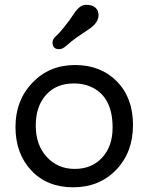

<svg xmlns="http://www.w3.org/2000/svg" viewBox="-20 -778 623 805"><path d="M452.1 -243.7Q452.1 -375 358.9 -415Q328.1 -428.2 289.6 -428.2Q215.8 -428.2 172.9 -380.1Q129.9 -332 129.9 -251.2Q129.9 -170.4 176 -120.1Q222.2 -69.8 293.5 -69.8Q364.7 -69.8 408.4 -117.2Q452.1 -164.6 452.1 -243.7ZM44.9 -245.8Q44.9 -357.4 116 -431.4Q187 -505.4 294.7 -505.4Q402.3 -505.4 470 -436.8Q537.6 -368.2 537.6 -253.7Q537.6 -139.2 467 -65.9Q396.5 7.3 286.9 7.3Q177.2 7.3 111.1 -63.5Q44.9 -134.3 44.9 -245.8ZM227.5 -571.8Q200.2 -571.8 200.2 -600.6Q200.2 -613.8 216.3 -628.2Q232.4 -642.6 252.9 -669.4L272 -694.3Q281.2 -707 292 -723.6Q314.9 -757.8 341.3 -757.8Q367.7 -757.8 380.4 -745.6Q393.1 -733.4 393.1 -714.8Q393.1 -682.1 352.3 -655.3Q311.5 -628.4 300.3 -620.1L280.3 -605Q271 -597.7 256.3 -584.7Q241.7 -571.8 227.5 -571.8Z"/></svg>

Font: Oldenburg
Style: Regular
Weight: 400
Designer: Nicole Fally
Foundry: Nicole Fally
Version: Version 1.001